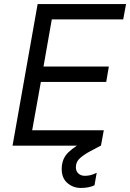

<svg xmlns="http://www.w3.org/2000/svg" viewBox="-20 -720 643 949"><path d="M42 0 166 -700H603L589 -624H236L195 -391H518L505 -315H182L139 -76H493L479 0ZM379 209Q342 209 313.5 185Q285 161 285 115Q285 64 319 32Q353 0 401 -22L457 -48L478 0L427 27Q397 43 376 61Q355 79 355 107Q355 126 367.5 137.5Q380 149 399 149Q412 149 426 146Q440 143 458 134L447 196Q434 202 417.5 205.5Q401 209 379 209Z"/></svg>

Font: DM Mono
Style: Italic
Weight: 400
Italic angle: -10°
Designer: Colophon Foundry
Foundry: Colophon Foundry
Version: Version 1.000; ttfautohint (v1.8.2.53-6de2)